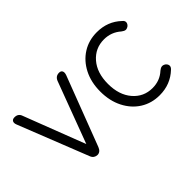

<svg xmlns="http://www.w3.org/2000/svg" viewBox="-67 -779 1079 1079"><g transform="rotate(-45 472.5 -239.5)"><path d="M244 1Q233 1 223 -5.5Q213 -12 208 -26L44 -441Q37 -458 42.5 -468.5Q48 -479 64 -479Q93 -479 102 -453L243 -87L380 -453Q391 -479 418 -479Q433 -479 438 -468.5Q443 -458 437 -441L279 -27Q268 1 244 1Z M729 11Q665 11 615 -20.5Q565 -52 536 -109Q507 -166 507 -240Q507 -314 536 -370.5Q565 -427 615 -458.5Q665 -490 729 -490Q815 -490 874 -434Q887 -424 886 -412Q885 -400 874 -391Q862 -383 852.5 -384Q843 -385 830 -395Q787 -433 729 -433Q659 -433 613.5 -380.5Q568 -328 568 -240Q568 -152 613.5 -99Q659 -46 729 -46Q788 -46 829 -84Q841 -94 851.5 -95.5Q862 -97 874 -89Q885 -80 886 -68.5Q887 -57 875 -46Q815 11 729 11Z"/></g></svg>

Font: Zen Maru Gothic
Style: Regular
Weight: 400
Designer: Yoshimichi Ohira
Foundry: Positype
Version: Version 1.002